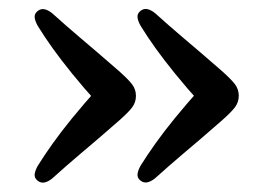

<svg xmlns="http://www.w3.org/2000/svg" viewBox="-20 -449 597 422"><path d="M504.8 -238.6Q504.8 -224.8 496.7 -213.6Q488.5 -202.5 466.4 -183.1Q441.4 -161.2 421.1 -143.8Q400.7 -126.4 383.5 -111.9Q366.2 -97.4 351.2 -84.1Q336.1 -70.8 321.4 -57.6Q312.1 -49.9 303.7 -48.2Q295.3 -46.6 288.2 -52.6Q280.9 -58.8 282.4 -67.4Q283.8 -76.1 289.6 -85.8Q303.8 -108.6 321.7 -133.7Q339.6 -158.9 364.1 -189Q388.6 -219 422.8 -257.5V-219.7Q388.6 -257.7 364.1 -288Q339.6 -318.3 321.7 -343.3Q303.8 -368.3 289.6 -391.4Q283.8 -401.1 282.4 -409.8Q280.9 -418.4 288.2 -424.6Q295.3 -430.6 303.7 -429Q312.1 -427.3 321.4 -419.6Q336.1 -406.4 351.2 -393.1Q366.2 -379.8 383.5 -365.3Q400.7 -350.8 421.1 -333.3Q441.4 -315.7 466.4 -294.1Q488.5 -274.5 496.7 -263.5Q504.8 -252.4 504.8 -238.6ZM278.8 -238.3Q278.8 -224.5 270.7 -213.3Q262.5 -202.2 240.4 -182.8Q215.4 -160.9 195.1 -143.5Q174.7 -126.1 157.5 -111.6Q140.2 -97.1 125.2 -83.8Q110.1 -70.5 95.4 -57.3Q86.1 -49.6 77.7 -47.9Q69.3 -46.3 62.2 -52.3Q54.9 -58.5 56.3 -67.1Q57.8 -75.8 63.6 -85.5Q77.8 -108.3 95.7 -133.4Q113.6 -158.6 138.1 -188.7Q162.6 -218.7 196.8 -257.2V-219.4Q162.6 -257.4 138.1 -287.7Q113.6 -318 95.7 -343Q77.8 -368 63.6 -391.1Q57.8 -400.8 56.3 -409.5Q54.9 -418.1 62.2 -424.3Q69.3 -430.3 77.7 -428.7Q86.1 -427 95.4 -419.3Q110.1 -406.1 125.2 -392.8Q140.2 -379.5 157.5 -365Q174.7 -350.5 195.1 -333Q215.4 -315.4 240.4 -293.8Q262.5 -274.2 270.7 -263.2Q278.8 -252.1 278.8 -238.3Z"/></svg>

Font: Fraunces SuperSoft 9pt
Style: Regular
Weight: 900
Version: Version 1.000;[b76b70a41]